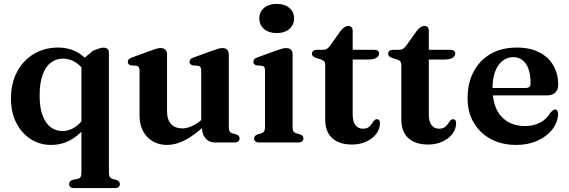

<svg xmlns="http://www.w3.org/2000/svg" viewBox="-20 -728 2907 981"><path d="M360.5 233Q346 233 339.5 227.5Q333 222 333 212.5Q333 204.5 337.5 199.2Q342 194 351.5 191L378 185.5Q387.5 183 391.8 175.8Q396 168.5 396 153V-419L454 -468Q477 -477.5 488.8 -481Q500.5 -484.5 509 -484.5Q522 -484.5 529.2 -478Q536.5 -471.5 536.5 -458V153Q536.5 168.5 541 175.8Q545.5 183 554.5 186L574 191Q583.5 194.5 588 199.8Q592.5 205 592.5 212.5Q592.5 222 586 227.5Q579.5 233 565 233ZM447 -118.5Q407.5 -57 356 -22.2Q304.5 12.5 241.5 12.5Q182.5 12.5 136 -17.8Q89.5 -48 62.8 -101.2Q36 -154.5 36 -223.5Q36 -303.5 67.8 -362.2Q99.5 -421 154 -453Q208.5 -485 276 -485Q335.5 -485 381.2 -457.2Q427 -429.5 457 -376.5L423 -347.5Q398.5 -388.5 367.8 -408.5Q337 -428.5 301.5 -428.5Q267.5 -428.5 240.2 -408.2Q213 -388 197.8 -346.2Q182.5 -304.5 182.5 -239Q182.5 -178 197.5 -138Q212.5 -98 238.8 -78.2Q265 -58.5 298.5 -58.5Q335 -58.5 366.5 -80.5Q398 -102.5 424.5 -147Z M1012.5 -72V-96.5L1008 -98.5V-366.5Q1008 -379 1004.2 -384.8Q1000.5 -390.5 992 -392L965.5 -394Q956.5 -396 952.5 -400.5Q948.5 -405 948.5 -412Q948.5 -420 953.2 -425.2Q958 -430.5 971.5 -435L1064.5 -469Q1083.5 -476 1095.2 -479.2Q1107 -482.5 1117 -482.5Q1132.5 -482.5 1140.8 -473.8Q1149 -465 1149 -450.5V-80Q1149 -64.5 1153.2 -57.2Q1157.5 -50 1166.5 -47L1185.5 -42Q1195 -39 1199.5 -33.8Q1204 -28.5 1204 -20.5Q1204 -11 1197.5 -5.5Q1191 0 1176.5 0H1076Q1049 0 1030.8 -20.2Q1012.5 -40.5 1012.5 -72ZM693 -139V-366.5Q693 -379 689 -384.8Q685 -390.5 676.5 -392L650 -394Q641 -396 637 -400.5Q633 -405 633 -412Q633 -420 638 -425.2Q643 -430.5 656 -435L749.5 -469Q769 -476.5 780.5 -479.5Q792 -482.5 800.5 -482.5Q817 -482.5 825.2 -473.8Q833.5 -465 833.5 -450.5V-159.5Q833.5 -115.5 854.5 -93.8Q875.5 -72 911.5 -72Q933.5 -72 958.5 -82.8Q983.5 -93.5 1010 -116L1030 -133.5L1053 -110L1033.5 -92.5Q970.5 -34.5 923.5 -11Q876.5 12.5 835 12.5Q771 12.5 732 -28.8Q693 -70 693 -139Z M1475 -451V-80Q1475 -64.5 1479.2 -57.2Q1483.5 -50 1492.5 -47L1511.5 -42Q1521 -39 1525.5 -33.8Q1530 -28.5 1530 -20.5Q1530 -11 1523.5 -5.5Q1517 0 1502.5 0H1305.5Q1291.5 0 1285 -5.5Q1278.5 -11 1278.5 -20.5Q1278.5 -28 1283 -33.2Q1287.5 -38.5 1297 -42L1316.5 -47Q1325.5 -50.5 1329.8 -57.5Q1334 -64.5 1334 -80V-366.5Q1334 -379.5 1330.2 -385Q1326.5 -390.5 1318 -392L1291.5 -394Q1282.5 -396 1278.5 -400.5Q1274.5 -405 1274.5 -412Q1274.5 -420.5 1279.2 -425.5Q1284 -430.5 1297.5 -435.5L1390.5 -469.5Q1410 -476.5 1421.8 -479.5Q1433.5 -482.5 1441.5 -482.5Q1458.5 -482.5 1466.8 -473.8Q1475 -465 1475 -451ZM1393.5 -559Q1353.5 -559 1329.2 -579.8Q1305 -600.5 1305 -634Q1305 -667.5 1329.2 -687.8Q1353.5 -708 1393.5 -708Q1434 -708 1458.2 -687.8Q1482.5 -667.5 1482.5 -634Q1482.5 -600.5 1458.2 -579.8Q1434 -559 1393.5 -559Z M1619 -424.5 1596 -431.5Q1584 -435.5 1579 -440.8Q1574 -446 1574 -453Q1574 -463 1580.8 -468.2Q1587.5 -473.5 1599 -473.5H1629.5Q1641.5 -473.5 1649.5 -478Q1657.5 -482.5 1666 -494L1720.5 -570.5Q1731 -583.5 1740.5 -589.5Q1750 -595.5 1759.5 -595.5Q1770 -595.5 1776 -589Q1782 -582.5 1782 -570V-142.5Q1782 -107.5 1795.8 -89Q1809.5 -70.5 1834 -70.5Q1852.5 -70.5 1862.8 -77.8Q1873 -85 1879 -94.5Q1885 -104 1890.8 -111.2Q1896.5 -118.5 1905.5 -119Q1913 -119 1917.2 -114Q1921.5 -109 1921.5 -97.5Q1921 -69 1902.8 -44.5Q1884.5 -20 1852 -4.8Q1819.5 10.5 1778 10.5Q1714 10.5 1677.8 -21.8Q1641.5 -54 1641.5 -119V-395Q1641.5 -408 1636.2 -414.2Q1631 -420.5 1619 -424.5ZM1726.5 -424V-473.5H1892Q1903.5 -473.5 1910.2 -468.8Q1917 -464 1917 -455Q1917 -442 1904 -433Q1891 -424 1862 -424Z M2008 -424.5 1985 -431.5Q1973 -435.5 1968 -440.8Q1963 -446 1963 -453Q1963 -463 1969.8 -468.2Q1976.5 -473.5 1988 -473.5H2018.5Q2030.5 -473.5 2038.5 -478Q2046.5 -482.5 2055 -494L2109.5 -570.5Q2120 -583.5 2129.5 -589.5Q2139 -595.5 2148.5 -595.5Q2159 -595.5 2165 -589Q2171 -582.5 2171 -570V-142.5Q2171 -107.5 2184.8 -89Q2198.5 -70.5 2223 -70.5Q2241.5 -70.5 2251.8 -77.8Q2262 -85 2268 -94.5Q2274 -104 2279.8 -111.2Q2285.5 -118.5 2294.5 -119Q2302 -119 2306.2 -114Q2310.5 -109 2310.5 -97.5Q2310 -69 2291.8 -44.5Q2273.5 -20 2241 -4.8Q2208.5 10.5 2167 10.5Q2103 10.5 2066.8 -21.8Q2030.5 -54 2030.5 -119V-395Q2030.5 -408 2025.2 -414.2Q2020 -420.5 2008 -424.5ZM2115.5 -424V-473.5H2281Q2292.5 -473.5 2299.2 -468.8Q2306 -464 2306 -455Q2306 -442 2293 -433Q2280 -424 2251 -424Z M2832 -295.5Q2832 -269 2817 -254.8Q2802 -240.5 2773 -240.5H2461V-278.5H2665.5Q2691 -278.5 2691 -301.5Q2691 -367.5 2667 -401.8Q2643 -436 2602.5 -436Q2571.5 -436 2547.5 -417Q2523.5 -398 2510 -362.8Q2496.5 -327.5 2496.5 -277.5Q2496.5 -181 2541.8 -132.5Q2587 -84 2662.5 -84Q2706.5 -84 2739.8 -101.5Q2773 -119 2791.5 -151.5Q2800.5 -161.5 2805.8 -165Q2811 -168.5 2816.5 -168.5Q2824.5 -168.5 2828 -161.2Q2831.5 -154 2831.5 -144Q2829.5 -102 2801.5 -66.2Q2773.5 -30.5 2726 -9Q2678.5 12.5 2617 12.5Q2544.5 12.5 2488.5 -17.2Q2432.5 -47 2400.8 -100.8Q2369 -154.5 2369 -226.5Q2369 -302 2399.2 -360.5Q2429.5 -419 2486 -452Q2542.5 -485 2621 -485Q2688 -485 2735.2 -460.8Q2782.5 -436.5 2807.2 -393.8Q2832 -351 2832 -295.5Z"/></svg>

Font: Fraunces SemiBold
Style: Regular
Weight: 600
Version: Version 1.000;[b76b70a41]